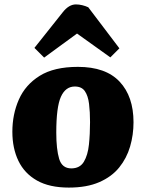

<svg xmlns="http://www.w3.org/2000/svg" viewBox="-20 -834 661 870"><path d="M292 16Q204 16 147.5 -16Q91 -48 63.5 -105Q36 -162 36 -237Q36 -316 65.5 -383Q95 -450 160 -490.5Q225 -531 333 -531Q459 -531 522 -464Q585 -397 585 -280Q585 -223 569.5 -170Q554 -117 520 -75Q486 -33 429.5 -8.5Q373 16 292 16ZM303 -71Q342 -71 360 -101Q378 -131 383 -179Q388 -227 388 -281Q388 -327 383.5 -363.5Q379 -400 364.5 -421Q350 -442 319 -442Q277 -442 256 -395.5Q235 -349 235 -233Q235 -158 248 -114.5Q261 -71 303 -71ZM521 -615 480 -574 329 -682 180 -573 136 -617 264 -778Q292 -814 324 -814Q338 -814 352.5 -810.5Q367 -807 380 -801Z"/></svg>

Font: Literata 12pt ExtraBold
Style: Italic
Weight: 800
Italic angle: -2°
Designer: Latin by Veronika Burian and Jose Scaglione. Greek by Irene Vlachou. Cyrillic by Vera Evstafieva
Foundry: TypeTogether
Version: Version 3.002